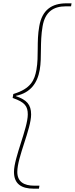

<svg xmlns="http://www.w3.org/2000/svg" viewBox="-20 -949 450 1154"><path d="M56 -360C131 -335 147 -309 147 -261C147 -179 64 -1 64 84C64 157 109 185 183 185H214L217 167H186C123 167 84 143 84 84C84 -4 167 -174 167 -261C167 -321 140 -349 76 -371V-373C163 -391 205 -449 219 -530C232 -605 219 -694 236 -791C251 -879 302 -911 376 -911H407L410 -929H379C293 -929 233 -891 216 -791C199 -698 214 -615 199 -530C188 -469 167 -416 60 -384Z"/></svg>

Font: Poppins Devanagari Thin
Style: Italic
Weight: 100
Italic angle: -10°
Designer: Ninad Kale (Devanagari), Jonny Pinhorn (Latin)
Foundry: Indian Type Foundry
Version: 4.005